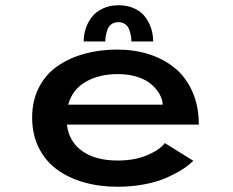

<svg xmlns="http://www.w3.org/2000/svg" viewBox="-20 -701 890 732"><path d="M299 -543Q299 -567.5 306.5 -591Q314 -614.5 329.2 -635Q344.5 -655.5 371.2 -668.2Q398 -681 432.5 -681Q467 -681 493.5 -668.2Q520 -655.5 534.8 -634.8Q549.5 -614 556.8 -590.8Q564 -567.5 564 -543H481Q481 -552 479.5 -561.8Q478 -571.5 473.8 -585.2Q469.5 -599 458.5 -607.8Q447.5 -616.5 431.5 -616.5Q415 -616.5 404 -608Q393 -599.5 388.8 -585.8Q384.5 -572 383 -562.2Q381.5 -552.5 381.5 -543ZM717 -88Q700.5 -71.5 677 -56.2Q653.5 -41 618.2 -24.8Q583 -8.5 533.2 1.2Q483.5 11 428 11Q359 11 300.2 -5.8Q241.5 -22.5 197.2 -54.8Q153 -87 127.8 -137.8Q102.5 -188.5 102.5 -253Q102.5 -317 128.2 -367.2Q154 -417.5 199 -448.8Q244 -480 302 -496Q360 -512 427 -512Q493 -512 549.2 -493.8Q605.5 -475.5 647.8 -440.5Q690 -405.5 714 -350.5Q738 -295.5 738 -226H235Q243 -160.5 293.8 -124.8Q344.5 -89 428 -89Q493 -89 540.5 -109Q588 -129 608.5 -155.5ZM430 -418.5Q357.5 -418.5 306.8 -389.2Q256 -360 240 -302H600.5Q599.5 -321.5 588.8 -341.2Q578 -361 558 -378.8Q538 -396.5 504.5 -407.5Q471 -418.5 430 -418.5Z"/></svg>

Font: League Mono Wide Medium
Style: Regular
Weight: 500
Width: 8
Designer: Tyler Finck
Foundry: The League of Moveable Type / Tyler Finck
Version: Version 2.210